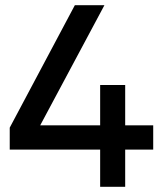

<svg xmlns="http://www.w3.org/2000/svg" viewBox="-20 -720 641 740"><path d="M366 0V-143.5H17.5V-228L268.5 -700H382.5L135 -237H366V-392.5H462.5V-237H570.5V-143.5H462.5V0Z"/></svg>

Font: Geologica Thin Roman
Style: Regular
Weight: 400
Version: Version 1.010;gftools[0.9.28]